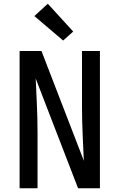

<svg xmlns="http://www.w3.org/2000/svg" viewBox="-20 -1008 640 1028"><path d="M85 0V-735H202L429 -147Q429 -152 428.5 -156.5Q428 -161 428 -165L423 -276Q421 -317 420 -358.5Q419 -400 419 -441V-735H515V0H398L171 -588Q171 -583 171.5 -578.5Q172 -574 172 -570L177 -459Q179 -418 180 -376.5Q181 -335 181 -294V0ZM318 -791 164 -922 236 -988 372 -839Z"/></svg>

Font: Iosevka Custom Medium Extended
Style: Regular
Weight: 500
Width: 7
Monospace: yes
Designer: Belleve Invis
Foundry: Belleve Invis
Version: Version 11.2.4; ttfautohint (v1.8.4)